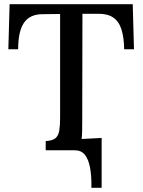

<svg xmlns="http://www.w3.org/2000/svg" viewBox="-20 -720 683 920"><path d="M616 -700 622 -484H575Q574 -541 562 -579Q550 -617 522.5 -636Q495 -655 447 -654H375L374 -134Q374 -109 373.5 -88.5Q373 -68 371 -54L467 -59V180H418Q419 124 411.5 83.5Q404 43 386.5 21.5Q369 0 338 0H199V-44Q232 -46 246 -58Q260 -70 264 -94.5Q268 -119 268 -155V-653L184 -652Q123 -652 95 -611Q67 -570 67 -484H20L26 -700Z"/></svg>

Font: Lora Medium
Style: Regular
Weight: 500
Designer: Olga Karpushina, Alexei Vanyashin (Cyrillic)
Foundry: Cyreal
Version: Version 3.004